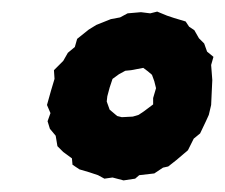

<svg xmlns="http://www.w3.org/2000/svg" viewBox="-20 -710 388 331"><path d="M193 -399 174 -404 160 -402 149 -408 134 -413 117 -418 105 -426 104 -437 89 -448 79 -458 76 -476 66 -488 62 -501 67 -515 61 -529 68 -554 74 -574 73 -589 89 -605 97 -619 109 -629 113 -643 133 -659 146 -667 171 -677 187 -680 200 -687 223 -689 239 -687 251 -690 268 -683 280 -679 300 -673 306 -664 315 -658 323 -644 332 -635 337 -621 348 -612 344 -598 346 -572 345 -551 344 -529 340 -512 335 -501 325 -480 314 -471 304 -451 284 -434 270 -423 261 -421 246 -411 220 -408 213 -402ZM190 -508 209 -509 219 -512 228 -518 244 -530V-541L249 -558L246 -570L242 -581L235 -587L227 -593L206 -589L196 -588L185 -582L174 -574L169 -559L165 -544L164 -535L169 -521L182 -510Z"/></svg>

Font: Winky Rough
Style: Bold Italic
Weight: 700
Italic angle: -8.97852°
Designer: Simon Atzbach
Foundry: typofactur
Version: Version 1.206; ttfautohint (v1.8.4.7-5d5b)